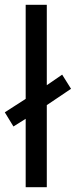

<svg xmlns="http://www.w3.org/2000/svg" viewBox="-29 -780 316 800"><path d="M78 0V-285L27 -253L-9 -312L78 -368V-760H166V-425L230 -469L267 -410L166 -342V0Z"/></svg>

Font: Apis
Style: Regular
Weight: 400
Designer: Monotype Design Team
Foundry: Monotype Imaging Inc.
Version: Version 2.000; build 0001